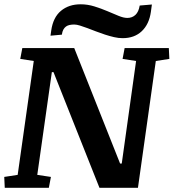

<svg xmlns="http://www.w3.org/2000/svg" viewBox="-24 -888 821 908"><path d="M565.4 -660.6H774.4L776.9 -609.4L712.9 -599.6L628.4 0H446.3L229 -546.9H221.2L152.3 -61L216.8 -51.3L207 0H-1.5L-3.9 -51.3L59.6 -61L135.7 -599.6L71.8 -609.4L81.5 -660.6H327.1L543.9 -114.7H551.8L619.6 -599.6L555.7 -609.4ZM218.3 -743.7Q227.1 -805.7 264.2 -836.7Q301.3 -867.7 357.4 -867.7Q390.1 -867.7 422.4 -857.7Q454.6 -847.7 483.4 -835.4Q512.2 -823.2 536.4 -813.2Q560.5 -803.2 578.1 -803.2Q601.1 -803.2 616.5 -817.6Q631.8 -832 636.7 -861.8L694.3 -866.7L689.5 -831.5Q681.2 -773.4 646.5 -740.5Q611.8 -707.5 555.7 -707.5Q536.6 -707.5 515.4 -712.4Q494.1 -717.3 472.4 -724.4Q450.7 -731.4 429.4 -739.7Q408.2 -748 389.2 -755.1Q370.1 -762.2 354.2 -767.1Q338.4 -772 327.1 -772Q315.4 -772 305.7 -770Q295.9 -768.1 288.3 -762.7Q280.8 -757.3 275.6 -748Q270.5 -738.8 268.6 -724.1L214.8 -719.2Z"/></svg>

Font: Noticia Text
Style: Bold Italic
Weight: 700
Italic angle: -8°
Designer: JM Sole
Foundry: JM Sole
Version: Version 1.003